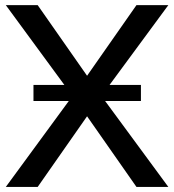

<svg xmlns="http://www.w3.org/2000/svg" viewBox="-20 -739 687 759"><path d="M2.9 0 252 -339.8H112.3V-403.3H234.4L2.9 -718.8H128.9L324.2 -439.5L519.5 -718.8H645.5L413.1 -403.3H537.1V-339.8H395.5L645.5 0H519.5L324.2 -279.3L128.9 0Z"/></svg>

Font: Min Sans Medium
Style: Regular
Weight: 500
Designer: Jinseong-Kim, NotoSansCJK, Nunito
Foundry: Jinseong-Kim
Version: Version 1.400;Glyphs 3.1.2 (3151)